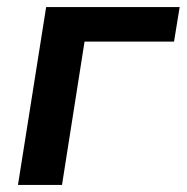

<svg xmlns="http://www.w3.org/2000/svg" viewBox="-20 -525 530 545"><path d="M31 0 111 -505H490L474 -407H220L156 0Z"/></svg>

Font: Mulish
Style: Bold Italic
Weight: 700
Italic angle: -9°
Designer: Vernon Adams
Foundry: Vernon Adams
Version: Version 3.603; ttfautohint (v1.8.3)